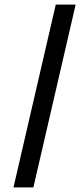

<svg xmlns="http://www.w3.org/2000/svg" viewBox="-20 -720 351 840"><path d="M39 100 224 -700H311L126 100Z"/></svg>

Font: Miedinger
Style: Italic
Weight: 400
Italic angle: -13°
Version: Version 001.000